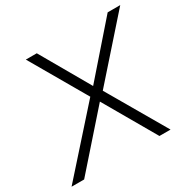

<svg xmlns="http://www.w3.org/2000/svg" viewBox="-177 -861 1018 1018"><g transform="rotate(-30 331.5 -352.5)"><path d="M-21 0 311 -372V-351L106 -705H173L351 -395H336L607 -705H684L367 -347V-375L585 0H517L326 -331H348L56 0Z"/></g></svg>

Font: Nunito Sans 12pt Light
Style: Italic
Weight: 300
Italic angle: -9°
Designer: Vernon Adams
Foundry: Vernon Adams
Version: Version 3.101;gftools[0.9.27]